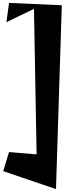

<svg xmlns="http://www.w3.org/2000/svg" viewBox="-20 -897 472 1317"><path d="M2 277 364 400 404 -861 42 -877 24 -745 213 -836 231 162 42 146Z"/></svg>

Font: Chaingun
Style: Regular
Weight: 400
Version: Version 0.91